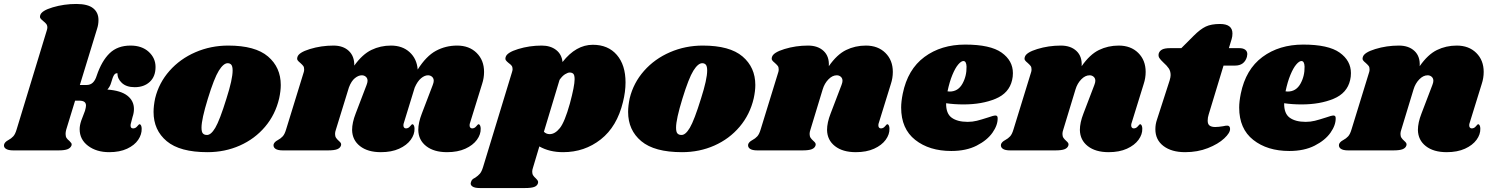

<svg xmlns="http://www.w3.org/2000/svg" viewBox="-66 -759 7534 969"><path d="M719 -421Q719 -373 690 -346Q661 -319 614 -319Q572 -319 549 -340.5Q526 -362 527 -389Q517 -391 510 -381Q503 -371 495 -342Q490 -323 476 -307Q544 -302 577 -276Q610 -250 610 -209Q610 -189 603 -169L595 -138Q593 -133 593 -125Q593 -111 606 -111Q618 -111 626.5 -121.5Q635 -132 638 -132Q643 -132 646 -125.5Q649 -119 649 -110Q650 -81 631.5 -53.5Q613 -26 575.5 -8.5Q538 9 485 9Q421 9 378.5 -23Q336 -55 336 -107Q336 -126 344 -150L363 -200Q368 -218 368 -226Q368 -239 359.5 -245Q351 -251 333 -251H313L268 -104Q265 -92 265 -83Q265 -70 270 -62.5Q275 -55 284 -48Q291 -41 294 -36.5Q297 -32 295 -25Q290 -12 275 -6Q260 0 229 0H1Q-25 0 -37 -8.5Q-49 -17 -45 -31Q-41 -43 -24 -52Q-9 -60 1 -71Q11 -82 18 -106L170 -605Q173 -614 173 -620Q173 -631 167.5 -638Q162 -645 153 -652Q143 -660 138.5 -666Q134 -672 137 -682Q143 -705 200 -722Q257 -739 319 -739Q377 -739 404 -717.5Q431 -696 431 -658Q431 -635 424 -614L337 -330H370Q390 -330 402.5 -342Q415 -354 422 -377Q447 -451 487 -490Q527 -529 593 -529Q650 -529 684.5 -497.5Q719 -466 719 -421Z M1351 -330Q1351 -300 1343 -263Q1324 -181 1272 -119.5Q1220 -58 1144.5 -24.5Q1069 9 981 9Q842 9 775.5 -46.5Q709 -102 709 -194Q709 -225 717 -263Q736 -341 789.5 -401.5Q843 -462 920.5 -495.5Q998 -529 1086 -529Q1222 -529 1286.5 -474Q1351 -419 1351 -330ZM983 -261Q951 -157 951 -115Q951 -93 958 -85.5Q965 -78 977 -78Q998 -76 1020.5 -114Q1043 -152 1077 -262Q1108 -359 1108 -403Q1108 -424 1101.5 -432Q1095 -440 1083 -440Q1062 -440 1038.5 -402.5Q1015 -365 983 -261Z M2306 -138Q2304 -134 2304 -126Q2304 -119 2307.5 -115Q2311 -111 2317 -111Q2329 -111 2337.5 -121.5Q2346 -132 2349 -132Q2354 -132 2357 -125.5Q2360 -119 2360 -110Q2361 -81 2341 -53.5Q2321 -26 2282.5 -8.5Q2244 9 2190 9Q2124 9 2085 -21.5Q2046 -52 2045 -103Q2045 -140 2063 -186L2118 -330Q2123 -343 2123 -351Q2123 -364 2114.5 -371.5Q2106 -379 2094 -379Q2077 -379 2059 -364Q2041 -349 2027 -317L1972 -138Q1970 -134 1970 -126Q1970 -119 1973.5 -115Q1977 -111 1983 -111Q1995 -111 2003.5 -121.5Q2012 -132 2015 -132Q2020 -132 2023 -125.5Q2026 -119 2026 -110Q2027 -81 2007 -53.5Q1987 -26 1948.5 -8.5Q1910 9 1856 9Q1790 9 1751 -21.5Q1712 -52 1711 -103Q1711 -140 1729 -186L1784 -330Q1789 -343 1789 -351Q1789 -364 1780.5 -371.5Q1772 -379 1760 -379Q1743 -379 1725 -364.5Q1707 -350 1695 -318L1629 -104Q1625 -93 1625 -83Q1625 -71 1630 -63.5Q1635 -56 1644 -48Q1651 -42 1654 -37Q1657 -32 1655 -25Q1651 -12 1636 -6Q1621 0 1589 0H1361Q1335 0 1323.5 -8.5Q1312 -17 1315 -31Q1319 -43 1336 -52Q1351 -60 1361 -71Q1371 -82 1378 -106L1467 -395Q1469 -400 1469 -409Q1469 -420 1464.5 -426Q1460 -432 1450 -441Q1440 -449 1436 -455Q1432 -461 1435 -471Q1441 -494 1498 -511.5Q1555 -529 1617 -529Q1666 -529 1694.5 -502Q1723 -475 1722 -428Q1763 -485 1808.5 -507Q1854 -529 1907 -529Q1965 -529 2001.5 -495.5Q2038 -462 2042 -408Q2085 -476 2134 -502.5Q2183 -529 2241 -529Q2302 -529 2339.5 -492Q2377 -455 2377 -396Q2377 -365 2367 -335Z M3091 -343Q3091 -296 3078 -244Q3048 -120 2966 -55.5Q2884 9 2776 9Q2707 9 2656 -20L2624 87Q2620 98 2620 108Q2620 119 2625 126.5Q2630 134 2638 141Q2646 149 2648.5 154Q2651 159 2649 166Q2645 179 2630 184.5Q2615 190 2584 190H2355Q2329 190 2317.5 181.5Q2306 173 2311 160Q2313 152 2318 147Q2323 142 2332 138Q2347 128 2356 117.5Q2365 107 2372 84L2518 -395Q2521 -404 2521 -410Q2521 -421 2516 -427.5Q2511 -434 2501 -441Q2491 -449 2487 -455Q2483 -461 2486 -471Q2492 -494 2549 -511.5Q2606 -529 2668 -529Q2712 -529 2740.5 -507Q2769 -485 2773 -446Q2841 -533 2926 -533Q3003 -533 3047 -482Q3091 -431 3091 -343ZM2834 -359Q2834 -380 2827.5 -386.5Q2821 -393 2809 -393Q2800 -393 2786 -384.5Q2772 -376 2758 -356L2679 -94Q2691 -82 2708 -82Q2735 -82 2759.5 -112.5Q2784 -143 2810 -236Q2834 -325 2834 -359Z M3746 -330Q3746 -300 3738 -263Q3719 -181 3667 -119.5Q3615 -58 3539.5 -24.5Q3464 9 3376 9Q3237 9 3170.5 -46.5Q3104 -102 3104 -194Q3104 -225 3112 -263Q3131 -341 3184.5 -401.5Q3238 -462 3315.5 -495.5Q3393 -529 3481 -529Q3617 -529 3681.5 -474Q3746 -419 3746 -330ZM3378 -261Q3346 -157 3346 -115Q3346 -93 3353 -85.5Q3360 -78 3372 -78Q3393 -76 3415.5 -114Q3438 -152 3472 -262Q3503 -359 3503 -403Q3503 -424 3496.5 -432Q3490 -440 3478 -440Q3457 -440 3433.5 -402.5Q3410 -365 3378 -261Z M4369 -138Q4367 -134 4367 -126Q4367 -119 4370.5 -115Q4374 -111 4380 -111Q4392 -111 4400.5 -121.5Q4409 -132 4412 -132Q4417 -132 4420 -125.5Q4423 -119 4423 -110Q4424 -81 4404 -53.5Q4384 -26 4345.5 -8.5Q4307 9 4253 9Q4187 9 4148 -21.5Q4109 -52 4108 -103Q4108 -140 4126 -186L4181 -330Q4186 -343 4186 -351Q4186 -364 4177.5 -371.5Q4169 -379 4157 -379Q4135 -379 4115 -358.5Q4095 -338 4086 -308L4024 -104Q4020 -93 4020 -83Q4020 -71 4025 -63.5Q4030 -56 4039 -48Q4046 -42 4049 -37Q4052 -32 4050 -25Q4046 -12 4031 -6Q4016 0 3984 0H3756Q3730 0 3718.5 -8.5Q3707 -17 3710 -31Q3714 -43 3731 -52Q3746 -60 3756 -71Q3766 -82 3773 -106L3862 -395Q3864 -400 3864 -409Q3864 -420 3859.5 -426Q3855 -432 3845 -441Q3835 -449 3831 -455Q3827 -461 3830 -471Q3836 -494 3893 -511.5Q3950 -529 4012 -529Q4062 -529 4091 -501.5Q4120 -474 4117 -425Q4158 -484 4204 -506.5Q4250 -529 4304 -529Q4365 -529 4402.5 -492Q4440 -455 4440 -396Q4440 -365 4430 -335Z M5046 -390Q5046 -371 5042 -355Q5027 -289 4958.5 -260.5Q4890 -232 4797 -232Q4750 -232 4709 -238Q4708 -186 4737 -165Q4766 -144 4818 -144Q4842 -144 4864 -149.5Q4886 -155 4920 -166Q4948 -176 4958 -176Q4969 -176 4969 -163Q4970 -128 4943 -89.5Q4916 -51 4863 -24Q4810 3 4735 3Q4624 3 4553 -53Q4482 -109 4482 -216Q4482 -246 4490 -286Q4515 -409 4599.5 -471.5Q4684 -534 4805 -534Q4932 -534 4989 -493.5Q5046 -453 5046 -390ZM4727 -297Q4769 -297 4791 -336Q4813 -375 4812 -423Q4811 -451 4796 -451Q4785 -451 4770 -433.5Q4755 -416 4740.5 -381Q4726 -346 4716 -298Q4720 -297 4727 -297Z M5645 -138Q5643 -134 5643 -126Q5643 -119 5646.5 -115Q5650 -111 5656 -111Q5668 -111 5676.5 -121.5Q5685 -132 5688 -132Q5693 -132 5696 -125.5Q5699 -119 5699 -110Q5700 -81 5680 -53.5Q5660 -26 5621.5 -8.5Q5583 9 5529 9Q5463 9 5424 -21.5Q5385 -52 5384 -103Q5384 -140 5402 -186L5457 -330Q5462 -343 5462 -351Q5462 -364 5453.5 -371.5Q5445 -379 5433 -379Q5411 -379 5391 -358.5Q5371 -338 5362 -308L5300 -104Q5296 -93 5296 -83Q5296 -71 5301 -63.5Q5306 -56 5315 -48Q5322 -42 5325 -37Q5328 -32 5326 -25Q5322 -12 5307 -6Q5292 0 5260 0H5032Q5006 0 4994.5 -8.5Q4983 -17 4986 -31Q4990 -43 5007 -52Q5022 -60 5032 -71Q5042 -82 5049 -106L5138 -395Q5140 -400 5140 -409Q5140 -420 5135.5 -426Q5131 -432 5121 -441Q5111 -449 5107 -455Q5103 -461 5106 -471Q5112 -494 5169 -511.5Q5226 -529 5288 -529Q5338 -529 5367 -501.5Q5396 -474 5393 -425Q5434 -484 5480 -506.5Q5526 -529 5580 -529Q5641 -529 5678.5 -492Q5716 -455 5716 -396Q5716 -365 5706 -335Z M6229 -486Q6229 -482 6227 -472Q6214 -428 6167 -428H6109L6034 -181Q6029 -166 6029 -150Q6029 -132 6039 -125Q6049 -118 6067 -118Q6083 -118 6107 -122Q6119 -125 6128 -125Q6135 -125 6138.5 -120.5Q6142 -116 6142 -109Q6143 -89 6112.5 -60.5Q6082 -32 6030 -11.5Q5978 9 5915 9Q5847 9 5806 -22Q5765 -53 5765 -107Q5765 -132 5773 -155L5837 -353Q5842 -370 5842 -380Q5842 -400 5832.5 -414Q5823 -428 5806 -443Q5791 -457 5785 -466.5Q5779 -476 5782 -489Q5786 -502 5799 -509Q5812 -516 5840 -516H5896L5959 -579Q5992 -612 6019.5 -625Q6047 -638 6091 -638Q6154 -638 6154 -590Q6154 -575 6150 -562L6136 -516H6189Q6208 -516 6218.5 -508Q6229 -500 6229 -486Z M6752 -390Q6752 -371 6748 -355Q6733 -289 6664.5 -260.5Q6596 -232 6503 -232Q6456 -232 6415 -238Q6414 -186 6443 -165Q6472 -144 6524 -144Q6548 -144 6570 -149.5Q6592 -155 6626 -166Q6654 -176 6664 -176Q6675 -176 6675 -163Q6676 -128 6649 -89.5Q6622 -51 6569 -24Q6516 3 6441 3Q6330 3 6259 -53Q6188 -109 6188 -216Q6188 -246 6196 -286Q6221 -409 6305.5 -471.5Q6390 -534 6511 -534Q6638 -534 6695 -493.5Q6752 -453 6752 -390ZM6433 -297Q6475 -297 6497 -336Q6519 -375 6518 -423Q6517 -451 6502 -451Q6491 -451 6476 -433.5Q6461 -416 6446.5 -381Q6432 -346 6422 -298Q6426 -297 6433 -297Z M7351 -138Q7349 -134 7349 -126Q7349 -119 7352.5 -115Q7356 -111 7362 -111Q7374 -111 7382.5 -121.5Q7391 -132 7394 -132Q7399 -132 7402 -125.5Q7405 -119 7405 -110Q7406 -81 7386 -53.5Q7366 -26 7327.5 -8.5Q7289 9 7235 9Q7169 9 7130 -21.5Q7091 -52 7090 -103Q7090 -140 7108 -186L7163 -330Q7168 -343 7168 -351Q7168 -364 7159.5 -371.5Q7151 -379 7139 -379Q7117 -379 7097 -358.5Q7077 -338 7068 -308L7006 -104Q7002 -93 7002 -83Q7002 -71 7007 -63.5Q7012 -56 7021 -48Q7028 -42 7031 -37Q7034 -32 7032 -25Q7028 -12 7013 -6Q6998 0 6966 0H6738Q6712 0 6700.5 -8.5Q6689 -17 6692 -31Q6696 -43 6713 -52Q6728 -60 6738 -71Q6748 -82 6755 -106L6844 -395Q6846 -400 6846 -409Q6846 -420 6841.5 -426Q6837 -432 6827 -441Q6817 -449 6813 -455Q6809 -461 6812 -471Q6818 -494 6875 -511.5Q6932 -529 6994 -529Q7044 -529 7073 -501.5Q7102 -474 7099 -425Q7140 -484 7186 -506.5Q7232 -529 7286 -529Q7347 -529 7384.5 -492Q7422 -455 7422 -396Q7422 -365 7412 -335Z"/></svg>

Font: Shrikhand
Style: Regular
Weight: 400
Italic angle: -14°
Designer: Jonny Pinhorn
Foundry: Jonny Pinhorn
Version: Version 1.001;PS 1.001;hotconv 1.0.88;makeotf.lib2.5.647800